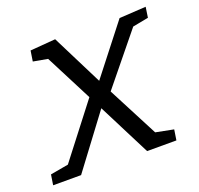

<svg xmlns="http://www.w3.org/2000/svg" viewBox="-129 -641 777 750"><g transform="rotate(-20 259.0 -266.5)"><path d="M-30 0 -23.3 -42.8 66.7 -58.8 43.9 -46.1 225.9 -281.7 250.3 -285.7 437.3 -525 548.1 -531.7 541.7 -488.2 459.4 -472.5 483.8 -485.2 303.9 -264.3 281.1 -260.3 86.2 0ZM360.6 0 232.9 -251.6 113.2 -484.9 128.6 -469.2 60.6 -481.5 67.3 -525 172.5 -533.4 291.2 -296.8 421.2 -46.5 405.8 -59.9 489.1 -43.5 482.4 0Z"/></g></svg>

Font: Bitter Thin
Style: Italic
Weight: 100
Italic angle: -9°
Designer: Sol Matas, and Bitter project Authors
Foundry: Sol Matas
Version: Version 2.002